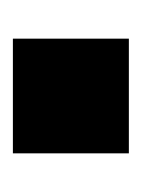

<svg xmlns="http://www.w3.org/2000/svg" viewBox="19 -471 220 298"><g transform="rotate(-90 129.0 -322.0)"><path d="M40 -232V-412H218V-232Z"/></g></svg>

Font: Tektur ExtraBold
Style: Regular
Weight: 800
Designer: Adam Jagosz
Foundry: Adam Jagosz
Version: Version 1.005;gftools[0.9.30]